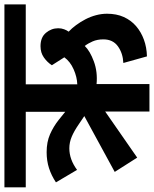

<svg xmlns="http://www.w3.org/2000/svg" viewBox="54 -742 679 846"><g transform="rotate(-90 393.0 -319.5)"><path d="M755 -187Q755 -145 740.5 -113Q726 -81 700.5 -59Q675 -37 641 -24.5Q607 -12 567 -11L538 -115Q581 -117 611.5 -139Q642 -161 642 -203Q642 -230 633 -250.5Q624 -271 613 -285Q591 -262 545 -245Q499 -228 445 -233V0H324V-195L121 -54L58 -153L304 -287L267 -312Q238 -332 213 -342.5Q188 -353 162 -353Q113 -353 67 -319L12 -412Q42 -432 74.5 -442.5Q107 -453 145 -453Q190 -453 224 -438Q258 -423 287 -400L323 -371V-545H-10V-639H796V-545H444V-318Q476 -319 510 -334Q544 -349 563 -375L528 -430Q541 -450 562 -465Q583 -480 612 -480Q651 -480 671 -456Q691 -432 691 -402Q691 -388 686.5 -376Q682 -364 676 -356Q691 -342 705 -323Q719 -304 730.5 -282Q742 -260 748.5 -235.5Q755 -211 755 -187Z"/></g></svg>

Font: Ek Mukta
Style: Bold
Weight: 700
Designer: Girish Dalvi and Yashodeep Gholap
Foundry: Ek Type
Version: Version 2.538;PS 1.002;hotconv 16.6.51;makeotf.lib2.5.65220;